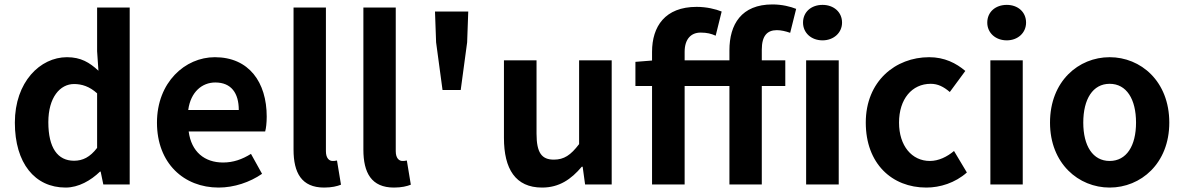

<svg xmlns="http://www.w3.org/2000/svg" viewBox="-20 -832 5338 866"><path d="M276 14C334 14 390 -18 431 -58H434L446 0H565V-798H418V-601L424 -513C384 -550 345 -574 282 -574C161 -574 47 -462 47 -279C47 -96 137 14 276 14ZM314 -107C240 -107 198 -165 198 -281C198 -393 251 -453 314 -453C349 -453 384 -442 418 -411V-165C386 -123 353 -107 314 -107Z M966 14C1036 14 1107 -10 1162 -48L1112 -138C1072 -113 1032 -99 986 -99C903 -99 843 -147 831 -239H1176C1180 -252 1183 -279 1183 -306C1183 -461 1103 -574 949 -574C815 -574 688 -461 688 -279C688 -95 810 14 966 14ZM829 -336C840 -418 892 -460 951 -460C1023 -460 1057 -412 1057 -336Z M1442 14C1476 14 1501 8 1518 1L1500 -108C1490 -106 1486 -106 1480 -106C1466 -106 1450 -117 1450 -150V-798H1304V-157C1304 -53 1340 14 1442 14Z M1757 14C1791 14 1816 8 1833 1L1815 -108C1805 -106 1801 -106 1795 -106C1781 -106 1765 -117 1765 -150V-798H1619V-157C1619 -53 1655 14 1757 14Z M1976 -426H2058L2087 -641L2092 -780H1942L1947 -641Z M2425 14C2502 14 2556 -23 2604 -80H2608L2619 0H2739V-560H2592V-182C2554 -132 2524 -112 2478 -112C2424 -112 2400 -142 2400 -229V-560H2253V-210C2253 -70 2305 14 2425 14Z M3270 -560H3068V-598C3068 -656 3097 -685 3140 -685C3169 -685 3188 -680 3208 -671L3235 -780C3208 -791 3167 -801 3122 -801C2980 -801 2921 -713 2921 -598V-559L2846 -553V-444H2921V0H3068V-444H3270V0H3416V-444H3522V-560H3416V-608C3416 -670 3440 -696 3484 -696C3503 -696 3524 -691 3544 -684L3571 -792C3546 -802 3508 -812 3464 -812C3324 -812 3270 -722 3270 -605ZM3690 -650C3740 -650 3778 -684 3778 -730C3778 -778 3740 -810 3690 -810C3639 -810 3602 -778 3602 -730C3602 -684 3639 -650 3690 -650ZM3616 0H3763V-560H3616Z M4158 14C4220 14 4288 -7 4341 -54L4283 -151C4252 -125 4214 -106 4174 -106C4093 -106 4035 -174 4035 -279C4035 -385 4093 -454 4178 -454C4210 -454 4236 -441 4264 -417L4334 -512C4293 -547 4240 -574 4171 -574C4019 -574 3885 -466 3885 -279C3885 -94 4003 14 4158 14Z M4447 0H4593V-560H4447ZM4521 -650C4571 -650 4608 -684 4608 -730C4608 -778 4571 -810 4521 -810C4470 -810 4433 -778 4433 -730C4433 -684 4470 -650 4521 -650Z M4985 14C5125 14 5254 -94 5254 -279C5254 -466 5125 -574 4985 -574C4845 -574 4716 -466 4716 -279C4716 -94 4845 14 4985 14ZM4985 -106C4909 -106 4866 -174 4866 -279C4866 -385 4909 -454 4985 -454C5061 -454 5104 -385 5104 -279C5104 -174 5061 -106 4985 -106Z"/></svg>

Font: Source Han Sans Old Style Bold
Style: Regular
Weight: 700
Designer: Ryoko NISHIZUKA (kana & ideographs); Paul D. Hunt (Latin, Greek & Cyrillic); Wenlong ZHANG (bopomofo); Sandoll Communica
Foundry: Adobe Systems Incorporated
Version: Version 1.004;PS 1.004;hotconv 1.0.81;makeotf.lib2.5.63406